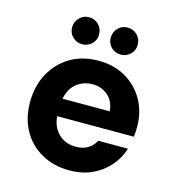

<svg xmlns="http://www.w3.org/2000/svg" viewBox="-106 -791 818 893"><g transform="rotate(15 302.5 -344.0)"><path d="M309 12Q233 12 174.5 -20.5Q116 -53 83 -111.5Q50 -170 50 -247Q50 -325 82.5 -385.5Q115 -446 173 -481Q231 -516 310 -516Q384 -516 440.5 -483Q497 -450 529 -393.5Q561 -337 561 -265Q561 -255 560.5 -243Q560 -231 558 -217H189Q193 -165 225.5 -133.5Q258 -102 308 -102Q344 -102 367.5 -117Q391 -132 403 -156H546Q532 -109 498.5 -70.5Q465 -32 417 -10Q369 12 309 12ZM310 -403Q267 -403 234.5 -377.5Q202 -352 192 -302H419Q416 -348 385.5 -375.5Q355 -403 310 -403ZM214 -570Q187 -570 168 -588.5Q149 -607 149 -634Q149 -662 168 -681Q187 -700 214 -700Q241 -700 260 -681Q279 -662 279 -634Q279 -607 260 -588.5Q241 -570 214 -570ZM400 -570Q372 -570 353.5 -588.5Q335 -607 335 -634Q335 -662 353.5 -681Q372 -700 400 -700Q427 -700 446 -681Q465 -662 465 -634Q465 -607 446 -588.5Q427 -570 400 -570Z"/></g></svg>

Font: DM Sans ExtraBold
Style: Regular
Weight: 800
Designer: Colophon Foundry, Jonny Pinhorn
Foundry: Colophon Foundry
Version: Version 4.004; ttfautohint (v1.8.4.7-5d5b)